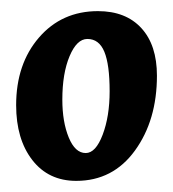

<svg xmlns="http://www.w3.org/2000/svg" viewBox="-20 -746 311 345"><path d="M9 -557Q9 -631 50 -678.5Q91 -726 156 -726Q206 -726 234 -695.5Q262 -665 262 -610Q262 -530 222.5 -475.5Q183 -421 117 -421Q67 -421 38 -458.5Q9 -496 9 -557ZM177 -582Q177 -630 167.5 -653Q158 -676 137 -676Q118 -676 105 -645Q92 -614 92 -567Q92 -527 103.5 -499Q115 -471 134 -471Q152 -471 164.5 -504Q177 -537 177 -582Z"/></svg>

Font: Atma Medium
Style: Regular
Weight: 500
Designer: Gregori Vincens, Jeremie Hornus, Riccardo Olocco, Yoann Minet.
Foundry: black foundry
Version: Version 1.101;PS 1.100;hotconv 1.0.86;makeotf.lib2.5.63406